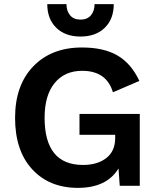

<svg xmlns="http://www.w3.org/2000/svg" viewBox="-20 -900 763 930"><path d="M209 -880H302Q302 -847 319.5 -826Q337 -805 370 -805Q403 -805 420.5 -826Q438 -847 438 -880H531Q531 -808 487.5 -765.5Q444 -723 370 -723Q296 -723 252.5 -765.5Q209 -808 209 -880ZM365 -348H657V0H560L554 -84Q497 10 357 10Q219 10 136 -80Q53 -170 53 -329Q53 -487 141 -578.5Q229 -670 377 -670Q483 -670 549.5 -631Q616 -592 655 -508L527 -453Q496 -557 378 -557Q293 -557 244.5 -497.5Q196 -438 196 -330Q196 -101 382 -101Q452 -101 495 -134.5Q538 -168 538 -232V-247H365Z"/></svg>

Font: Elaine Sans SemiBold
Style: Regular
Weight: 600
Designer: Wei Huang
Foundry: Wei Huang
Version: Version 2.001;December 24, 2019;FontCreator 12.0.0.2547 64-b